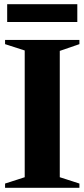

<svg xmlns="http://www.w3.org/2000/svg" viewBox="-20 -889 400 909"><path d="M4 0V-20L97 -50V-650L4 -680V-700H356V-680L263 -648V-50L356 -20V0ZM14 -785V-869H346V-785Z"/></svg>

Font: Wittgenstein Extrabold
Style: Regular
Weight: 800
Designer: Jörg Drees
Foundry: Jörg Drees
Version: Version 1.303; ttfautohint (v1.8.4.7-5d5b)